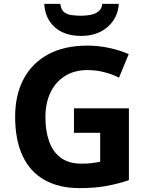

<svg xmlns="http://www.w3.org/2000/svg" viewBox="-20 -959 764 989"><path d="M361 -401H644V-31Q588 -12 527.5 -1Q467 10 390 10Q284 10 209.5 -32Q135 -74 96.5 -156Q58 -238 58 -358Q58 -470 101.5 -552Q145 -634 228 -679Q311 -724 431 -724Q488 -724 543 -712Q598 -700 643 -680L593 -559Q560 -576 518 -587Q476 -598 430 -598Q364 -598 315.5 -568Q267 -538 240.5 -483.5Q214 -429 214 -355Q214 -285 233 -231Q252 -177 293 -146.5Q334 -116 400 -116Q432 -116 454.5 -119Q477 -122 496 -126V-275H361ZM592 -939Q587 -866 534 -820Q481 -774 398 -774Q312 -774 262 -819Q212 -864 208 -939H291Q294 -911 308.5 -898Q323 -885 347 -881.5Q371 -878 399 -878Q423 -878 446.5 -882.5Q470 -887 487 -900Q504 -913 507 -939Z"/></svg>

Font: Noto Sans Lisu
Style: Regular
Weight: 400
Designer: Monotype Design Team. David Williams.
Foundry: Monotype Imaging Inc.
Version: Version 2.102